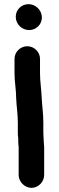

<svg xmlns="http://www.w3.org/2000/svg" viewBox="-20 -724 283 926"><path d="M50 -440V-370C50 -328.7 58 -290.5 58 -250C59.8 -207.7 66 -174.8 66 -132V-84C66 -74 66.7 -64.7 68 -56V-42C68 -33.3 68.7 -24.7 70 -16V120C70 153 99 182 132 182C165 182 193 153 193 120V-4C194 -16.9 191 -29.5 191 -42C191 -54.9 189 -70.8 189 -84V-132C189 -176.8 183.1 -210.6 181 -255C179.5 -292.7 173 -331.7 173 -370V-440C173 -473.3 145 -501 111.5 -501C78 -501 50 -473.3 50 -440ZM56 -643C56 -607.8 85.1 -579 120.5 -579C154.5 -579 182 -605.8 182 -640C182 -674.8 151.8 -704 117.5 -704C83.5 -704 56 -677.2 56 -643Z"/></svg>

Font: Smoothie
Style: Regular
Weight: 400
Foundry: Cannot Into Space Fonts
Version: Version 0.8